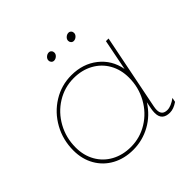

<svg xmlns="http://www.w3.org/2000/svg" viewBox="-173 -863 1035 1035"><g transform="rotate(-45 345.0 -345.0)"><path d="M352 -670Q352 -658 342 -649Q332 -640 320 -640Q311 -640 305 -646.5Q299 -653 299 -662Q299 -674 309 -683Q319 -692 331 -692Q340 -692 346 -685.5Q352 -679 352 -670ZM502 -670Q502 -658 492 -649Q482 -640 470 -640Q461 -640 455 -646.5Q449 -653 449 -662Q449 -674 459 -683Q469 -692 481 -692Q490 -692 496 -685.5Q502 -679 502 -670ZM51 -224Q51 -305 88.5 -372.5Q126 -440 190 -479.5Q254 -519 330 -519Q418 -519 480 -470Q542 -421 557 -340L592 -517H612L526 -87Q523 -72 523 -61Q523 -20 564 -20Q592 -20 629 -47L624 -22Q592 0 564 0Q504 0 504 -57Q504 -72 507 -88L515 -128Q476 -66 414.5 -32Q353 2 282 2Q215 2 162.5 -26.5Q110 -55 80.5 -106.5Q51 -158 51 -224ZM541 -290Q541 -351 514 -398.5Q487 -446 438.5 -472.5Q390 -499 328 -499Q258 -499 199 -462.5Q140 -426 105.5 -363.5Q71 -301 71 -227Q71 -166 98 -118.5Q125 -71 173.5 -44.5Q222 -18 284 -18Q354 -18 413 -54.5Q472 -91 506.5 -153.5Q541 -216 541 -290Z"/></g></svg>

Font: TypoPRO Montserrat Alternates
Style: Italic
Weight: 250
Italic angle: -11.3°
Designer: Julieta Ulanovsky
Foundry: Julieta Ulanovsky
Version: Version 6.001